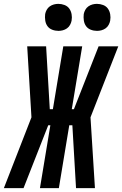

<svg xmlns="http://www.w3.org/2000/svg" viewBox="-62 -975 633 995"><path d="M430 0H332L313 -326H297L243 0H145L199 -326H188L60 0H-42L101 -367L79 -735H177L196 -409H212L266 -735H364L310 -409H321L449 -735H551L407 -367ZM441 -815Q424 -815 408.5 -821Q393 -827 384 -839.5Q375 -852 372.5 -868.5Q370 -885 372 -902Q374 -913 380 -924Q386 -935 396 -942Q406 -949 417.5 -952Q429 -955 440 -955Q457 -955 472.5 -949Q488 -943 497 -930.5Q506 -918 509 -901.5Q512 -885 509 -868Q507 -857 501 -846Q495 -835 485 -828Q475 -821 463.5 -818Q452 -815 441 -815ZM241 -815Q224 -815 208.5 -821Q193 -827 184 -839.5Q175 -852 172.5 -868.5Q170 -885 172 -902Q174 -913 180 -924Q186 -935 196 -942Q206 -949 217.5 -952Q229 -955 240 -955Q257 -955 272.5 -949Q288 -943 297 -930.5Q306 -918 309 -901.5Q312 -885 309 -868Q307 -857 301 -846Q295 -835 285 -828Q275 -821 263.5 -818Q252 -815 241 -815Z"/></svg>

Font: Iosevka Curly Extrabold
Style: Italic
Weight: 800
Italic angle: -9°
Monospace: yes
Designer: Belleve Invis
Foundry: Belleve Invis
Version: Version 22.1.2; ttfautohint (v1.8.4)